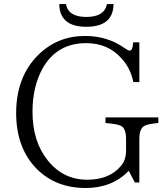

<svg xmlns="http://www.w3.org/2000/svg" viewBox="-20 -918 822 952"><path d="M765.1 -308.1Q716.8 -303.7 700.2 -295.9Q670.9 -283.7 670.9 -230V-13.2H648.9L618.2 -70.8Q536.1 14.2 404.8 14.2Q256.8 14.2 162.1 -80.6Q60.1 -184.6 60.1 -357.9Q60.1 -536.1 168.9 -645Q264.2 -739.7 401.9 -739.7Q511.7 -739.7 595.2 -681.2Q615.2 -667 623 -667Q638.2 -667 640.1 -708H670.9V-511.2H641.1Q627.4 -579.6 583 -627.9Q516.1 -704.1 407.2 -704.1Q261.7 -704.1 190.9 -578.1Q141.1 -487.3 141.1 -363.8Q141.1 -215.8 217.3 -122.1Q293.9 -26.9 412.1 -26.9Q522.9 -26.9 580.1 -95.7Q605 -125.5 605 -170.9V-230Q605 -280.8 580.1 -293.9Q562.5 -303.2 502.9 -308.1V-335.9H765.1ZM543 -897.9Q541.5 -785.2 408.2 -785.2Q275.4 -785.2 273.9 -897.9H307.1Q317.9 -834 408.2 -834Q498 -834 510.3 -897.9Z"/></svg>

Font: I.MingCP
Style: Regular
Weight: 400
Designer: I.Font Project
Version: Version 8.000; Sep 06, 2022